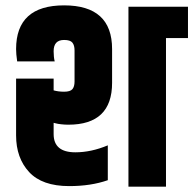

<svg xmlns="http://www.w3.org/2000/svg" viewBox="-20 -696 721 716"><path d="M459 -671H681V-554H599V0H459ZM398 -513V-387Q398 -231 235 -231Q222 -231 208.5 -232.5Q195 -234 188 -236L180 -238V-196Q180 -128 261 -128Q320 -128 382 -154V-24Q319 -2 238 -2Q137 -2 88.5 -54.5Q40 -107 40 -191V-403H180V-359Q198 -354 219 -354Q242 -354 250 -363.5Q258 -373 258 -392V-508Q258 -527 250 -537Q242 -547 219 -547Q180 -547 180 -505Q180 -483 184 -467H44Q40 -495 40 -513Q40 -676 219 -676Q398 -676 398 -513Z"/></svg>

Font: Khand Black
Style: Regular
Weight: 900
Designer: Sanchit Sawaria and Jyotish Sonowal (Devanagari), Satya Rajpurohit (Latin)
Foundry: Indian Type Foundry
Version: Version 2.000;PS 1.0;hotconv 1.0.79;makeotf.lib2.5.61930